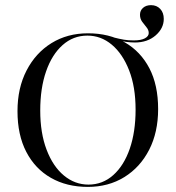

<svg xmlns="http://www.w3.org/2000/svg" viewBox="-20 -711 680 742"><path d="M501.6 -546.8Q484.7 -546.8 466.9 -549.2Q449.2 -551.6 423.4 -558.9L416.9 -566.9Q441.9 -560.5 458.5 -557.7Q475 -554.8 496.8 -554.8Q525 -554.8 539.9 -562.9Q554.8 -571 554.8 -583.1Q554.8 -595.2 546.4 -605.2Q537.9 -615.3 529.4 -627Q521 -638.7 521 -654Q521 -670.2 532.7 -680.6Q544.4 -691.1 563.7 -691.1Q585.5 -691.1 599.2 -676.6Q612.9 -662.1 612.9 -637.9Q612.9 -601.6 581.5 -574.2Q550 -546.8 501.6 -546.8ZM319.4 11.3Q237.9 11.3 176.6 -23.8Q115.3 -58.9 81.5 -124.2Q47.6 -189.5 47.6 -281.5Q47.6 -371 82.7 -438.7Q117.7 -506.5 179 -544.4Q240.3 -582.3 320.2 -582.3Q401.6 -582.3 462.5 -547.2Q523.4 -512.1 557.3 -447.2Q591.1 -382.3 591.1 -289.5Q591.1 -200 556.5 -132.3Q521.8 -64.5 460.5 -26.6Q399.2 11.3 319.4 11.3ZM321.8 2.4Q376.6 2.4 417.7 -34.3Q458.9 -71 481.5 -136.3Q504 -201.6 504 -287.1Q504 -375 479 -439.1Q454 -503.2 412.1 -538.3Q370.2 -573.4 317.7 -573.4Q262.9 -573.4 221.8 -536.7Q180.6 -500 158.1 -435.1Q135.5 -370.2 135.5 -283.9Q135.5 -196.8 160.1 -132.3Q184.7 -67.7 227 -32.7Q269.4 2.4 321.8 2.4Z"/></svg>

Font: Playfair 144pt
Style: Regular
Weight: 400
Designer: Claus Eggers Sørensen
Foundry: Claus Eggers Sørensen
Version: Version 2.001;gftools[0.9.30]